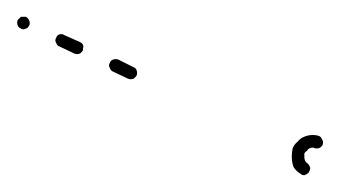

<svg xmlns="http://www.w3.org/2000/svg" viewBox="-127 -201 405 229"><g transform="rotate(90 75.5 -86.5)"><path d="M-19 88Q-19 89 -19 91Q-18 92 -17 93Q-16 94 -15 95Q-12 96 -9 95Q-6 94 -5 91Q-4 90 -4 88Q-4 87 -5 85Q-5 84 -6 83Q-7 82 -9 81Q-11 80 -14 81Q-17 82 -19 85Q-19 86 -19 88ZM2 45Q3 48 6 49Q8 50 9 50Q11 50 12 49Q13 49 14 48Q16 47 16 46L25 27Q26 24 25 21Q24 19 21 17Q20 17 18 17Q17 16 15 17Q14 17 13 18Q12 19 11 21L3 39Q1 42 2 45ZM45 -47Q48 -48 51 -47Q54 -45 55 -43Q56 -40 55 -37L46 -18Q45 -16 42 -15Q39 -13 36 -15Q33 -16 32 -19Q31 -22 32 -25L41 -43Q42 -46 45 -47ZM148 -247Q146 -247 144 -247Q142 -248 141 -250Q139 -251 138 -253Q137 -255 137 -257Q137 -258 138 -260Q138 -261 138 -263Q138 -264 137 -266Q136 -267 135 -268Q134 -269 133 -269Q130 -270 127 -268Q124 -267 123 -264Q122 -261 122 -257Q122 -252 124 -247Q126 -242 130 -239Q133 -235 138 -233Q143 -232 148 -232Q154 -232 160 -234Q165 -237 168 -242Q170 -244 170 -247Q169 -250 167 -252Q164 -254 161 -254Q158 -253 156 -251Q155 -249 153 -248Q151 -247 148 -247Z"/></g></svg>

Font: FRB American Cursive Dashed Extralight
Style: Italic
Weight: 200
Italic angle: -25°
Version: Version 2.0;Modular Font Editor K font №1